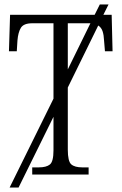

<svg xmlns="http://www.w3.org/2000/svg" viewBox="-20 -780 544 858"><path d="M23 58 219 -339V-676H124Q86 -676 73.5 -656Q61 -636 58 -599L55 -551H20L25 -714H403L426 -760H465L442 -714H479L483 -551H449L445 -599Q444 -623 438.5 -640Q433 -657 419 -666L283 -389V-111Q283 -59 298.5 -45.5Q314 -32 348 -32H376V0H124V-32H153Q187 -32 203 -45Q219 -58 219 -108V-258L63 58ZM283 -676V-470L384 -676H379Z"/></svg>

Font: Noto Serif Condensed Light
Style: Regular
Weight: 300
Width: 3
Designer: Monotype Design Team
Foundry: Monotype Imaging Inc.
Version: Version 2.013